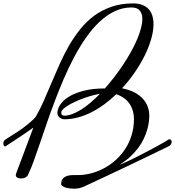

<svg xmlns="http://www.w3.org/2000/svg" viewBox="-33 -1023 1032 1132"><path d="M960.9 -200.7Q963.9 -202.1 966.8 -202.1Q972.2 -202.1 975.6 -197.5Q979 -192.9 979 -186.5Q979 -179.7 974.9 -172.4Q970.7 -165 960.9 -160.2Q906.2 -133.8 849.9 -106.4Q793.5 -79.1 733.9 -50.8Q674.3 -22.5 611.1 7.3Q547.9 37.1 479.5 68.8Q457 80.6 439.9 85Q422.9 89.4 408.7 89.4Q370.6 89.4 349.1 81.1Q327.6 72.8 327.6 63Q327.6 40.5 338.4 29.3Q349.1 18.1 364.3 13.7Q379.4 9.3 396.2 9.3Q413.1 9.3 424.8 9.3Q463.9 9.3 503.7 -1Q543.5 -11.2 580.3 -31Q617.2 -50.8 649.4 -79.6Q681.6 -108.4 705.6 -145.3Q729.5 -182.1 743.2 -226.6Q756.8 -271 756.8 -322.3Q756.8 -346.2 750.5 -368.7Q744.1 -391.1 731.4 -410.2Q718.8 -429.2 699 -443.8Q679.2 -458.5 652.3 -467.3Q618.7 -435.1 581.8 -408Q544.9 -380.9 506.3 -361.3Q467.8 -341.8 427.5 -330.8Q387.2 -319.8 347.2 -319.8Q337.4 -319.8 329.8 -323Q322.3 -326.2 316.7 -331.5Q311 -336.9 308.1 -343.5Q305.2 -350.1 305.2 -356.9Q305.2 -379.4 321.3 -404.8Q337.4 -430.2 371.3 -451.7Q405.3 -473.1 458.3 -487.3Q511.2 -501.5 585.4 -501.5Q614.7 -534.7 642.8 -571.3Q670.9 -607.9 695.3 -645Q719.7 -682.1 740.2 -719.2Q760.7 -756.3 775.4 -790.8Q790 -825.2 798.1 -855.7Q806.2 -886.2 806.2 -911.1Q806.2 -942.4 791 -960.7Q775.9 -979 742.2 -979Q689.9 -979 643.1 -956.5Q596.2 -934.1 554.4 -895Q512.7 -856 475.3 -802.7Q438 -749.5 405 -687.7Q372.1 -626 343.3 -558.8Q314.5 -491.7 289.1 -424.6Q263.7 -357.4 241.7 -293Q219.7 -228.5 200.7 -172.9Q181.6 -117.2 165.5 -72.5Q149.4 -27.8 135.3 0Q133.8 7.3 129.4 12.9Q125 18.6 118.7 22.2Q112.3 25.9 105.2 27.6Q98.1 29.3 90.8 29.3Q78.6 29.3 69.3 24.2Q60.1 19 60.1 8.8Q60.1 6.3 60.5 4.4Q61 2.4 62 0L163.6 -270.5Q129.4 -246.6 99.4 -226.3Q69.3 -206.1 46.6 -191.2Q23.9 -176.3 10.7 -167.7Q-2.4 -159.2 -2.9 -159.2Q-6.8 -159.2 -10 -164.6Q-13.2 -169.9 -13.2 -177.2Q-13.2 -183.6 -10.3 -189.9Q-7.3 -196.3 0 -201.2L75.7 -249.5Q87.9 -257.3 104.2 -269.5Q120.6 -281.7 136 -294.4Q151.4 -307.1 163.3 -318.8Q175.3 -330.6 179.2 -337.4Q204.1 -380.4 226.6 -431.9Q249 -483.4 272.2 -538.1Q295.4 -592.8 320.3 -648.7Q345.2 -704.6 375.2 -756.1Q405.3 -807.6 441.7 -852.8Q478 -897.9 523.7 -931.2Q569.3 -964.4 625.7 -983.6Q682.1 -1002.9 752 -1002.9Q783.7 -1002.9 806.4 -993.9Q829.1 -984.9 843.8 -968.8Q858.4 -952.6 865.2 -930.2Q872.1 -907.7 872.1 -880.9Q872.1 -841.3 858.6 -793.9Q845.2 -746.6 820.8 -696.8Q796.4 -647 762.2 -597.2Q728 -547.4 686.5 -502.4Q729 -494.1 759.3 -478.3Q789.6 -462.4 809.1 -441.2Q828.6 -419.9 837.9 -393.8Q847.2 -367.7 847.2 -339.4Q847.2 -322.8 844.2 -301.3Q841.3 -279.8 834 -255.1Q826.7 -230.5 814.2 -204.1Q801.8 -177.7 782.2 -151.4Q762.7 -125 735.4 -99.6Q708 -74.2 671.4 -51.8Q686.5 -56.6 713.1 -68.8Q739.7 -81.1 771 -96.9Q802.2 -112.8 835.2 -130.1Q868.2 -147.5 895.3 -162.4Q922.4 -177.2 940.4 -187.7Q958.5 -198.2 960.9 -200.7ZM328.1 -359.9Q328.1 -348.6 333.5 -345.2Q338.9 -341.8 344.7 -340.8Q367.2 -340.8 392.8 -350.3Q418.5 -359.9 445.6 -377Q472.7 -394 500.7 -417.7Q528.8 -441.4 556.6 -470.2Q531.7 -465.8 505.1 -458.3Q478.5 -450.7 453.1 -441.2Q427.7 -431.6 405 -420.9Q382.3 -410.2 365.2 -399.4Q348.1 -388.7 338.1 -378.4Q328.1 -368.2 328.1 -359.9Z"/></svg>

Font: Meddon
Style: Regular
Weight: 400
Designer: Vernon Adams
Foundry: Vernon Adams
Version: Version 1.000